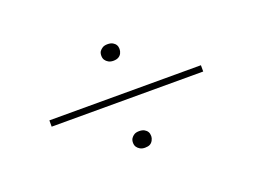

<svg xmlns="http://www.w3.org/2000/svg" viewBox="-66 -615 833 631"><g transform="rotate(-20 350.0 -300.0)"><path d="M84 -289V-311H614V-289ZM349 -119Q339 -119 332 -123Q325 -127 321 -133Q317 -139 317 -148Q317 -157 321 -163Q325 -169 331.5 -173Q338 -177 349 -177Q360 -177 367 -173Q374 -169 377.5 -163Q381 -157 381 -148Q381 -141 377 -133.5Q373 -126 366.5 -122.5Q360 -119 349 -119ZM349 -423Q339 -423 332 -427Q325 -431 321 -437Q317 -443 317 -452Q317 -462 321 -467.5Q325 -473 331.5 -477Q338 -481 349 -481Q360 -481 367 -477Q374 -473 377.5 -467Q381 -461 381 -453Q381 -445 377.5 -438Q374 -431 367 -427Q360 -423 349 -423Z"/></g></svg>

Font: Lexend Exa Thin
Style: Regular
Weight: 250
Designer: Bonnie Shaver-Troup, Thomas Jockin
Foundry: Lexend
Version: Version 1.007